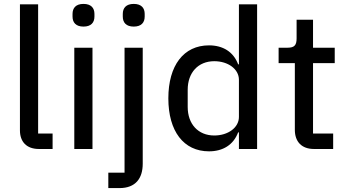

<svg xmlns="http://www.w3.org/2000/svg" viewBox="-20 -762 1774 982"><path d="M249 0V-79H175V-740H82V-95C82 -38 115 0 179 0Z M407 -626C446 -626 463 -647 463 -677V-691C463 -721 446 -742 407 -742C368 -742 351 -721 351 -691V-677C351 -647 368 -626 407 -626ZM360 0H453V-518H360Z M617 121H534V200H591C673 200 710 151 710 75V-518H617ZM664 -626C703 -626 720 -647 720 -677V-691C720 -721 703 -742 664 -742C625 -742 608 -721 608 -691V-677C608 -647 625 -626 664 -626Z M1202 0H1295V-740H1202V-433H1198C1174 -497 1120 -530 1049 -530C919 -530 841 -427 841 -259C841 -91 919 12 1049 12C1120 12 1174 -21 1198 -85H1202ZM1076 -69C993 -69 940 -128 940 -215V-303C940 -390 993 -449 1076 -449C1146 -449 1202 -409 1202 -354V-164C1202 -109 1146 -69 1076 -69Z M1684 0V-79H1581V-439H1692V-518H1581V-661H1497V-566C1497 -531 1486 -518 1451 -518H1405V-439H1488V-98C1488 -38 1522 0 1586 0Z"/></svg>

Font: IBM Plex Thai Text
Style: Regular
Weight: 450
Designer: Mike Abbink, Paul van der Laan, Pieter van Rosmalen, Ben Mitchell, Mark Frömberg
Foundry: Bold Monday
Version: Version 1.0